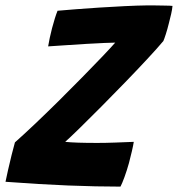

<svg xmlns="http://www.w3.org/2000/svg" viewBox="-34 -687 661 714"><path d="M414 7Q325.5 7 219 2.8Q112.5 -1.5 -13.5 -11Q-10.5 -26.5 -4.2 -54.2Q2 -82 9.2 -110.8Q16.5 -139.5 21.5 -157.5Q51.5 -184 94 -224.2Q136.5 -264.5 182.8 -310.2Q229 -356 272.2 -400Q315.5 -444 348 -478.2Q380.5 -512.5 394.5 -528.5Q382 -528.5 353.2 -527.2Q324.5 -526 287.5 -523.8Q250.5 -521.5 212.8 -519Q175 -516.5 145 -514.5Q147 -527 151 -546Q155 -565 159.5 -582Q170.5 -623.5 180 -647Q205.5 -649.5 246.2 -652.5Q287 -655.5 334.8 -658.8Q382.5 -662 429.8 -664.2Q477 -666.5 515.5 -667Q526.5 -667 545 -666.8Q563.5 -666.5 581.2 -666.2Q599 -666 607.5 -665Q606.5 -652.5 602.5 -635Q598.5 -617.5 594 -600.5Q588.5 -578 582.5 -559.5Q576.5 -541 573.5 -534.5Q551 -507.5 513.2 -467Q475.5 -426.5 431 -380.5Q386.5 -334.5 342.5 -290.2Q298.5 -246 263 -211.2Q227.5 -176.5 208.5 -159.5Q245.5 -155.5 327.5 -155.5Q358.5 -155.5 393.8 -156.8Q429 -158 463.5 -159.5Q461.5 -146.5 456.5 -124.8Q451.5 -103 445.5 -80.5Q438 -53.5 428.8 -28.2Q419.5 -3 414 7Z"/></svg>

Font: Grandstander
Style: Bold Italic
Weight: 700
Italic angle: -15°
Designer: Tyler Finck
Foundry: Etcetera Type Co
Version: Version 1.200; ttfautohint (v1.8.3)